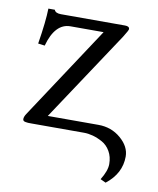

<svg xmlns="http://www.w3.org/2000/svg" viewBox="-73 -500 602 731"><g transform="rotate(10 228.0 -134.5)"><path d="M149.9 -390.1Q90.3 -390.1 65.9 -300.8L40 -304.2Q54.2 -392.1 55.2 -441.9H80.1Q84.5 -429.2 106 -429.2H354Q371.1 -429.2 371.1 -418Q371.1 -413.6 354 -386.2L124 -39.1H319.8Q370.1 -39.1 406.5 -7.8Q442.9 23.4 442.9 62Q442.9 127.4 384.8 172.9L363.8 163.1Q386.2 127 386.2 101.1Q386.2 72.8 374 51.8Q361.8 30.8 342.8 20.3Q323.7 9.8 305.7 4.9Q287.6 0 271 0H67.9Q59.1 0 54.7 -0.2Q50.3 -0.5 44.7 -1.5Q39.1 -2.4 36.6 -4.9Q34.2 -7.3 34.2 -11.2Q34.2 -20.5 42 -32.2L277.8 -390.1Z"/></g></svg>

Font: Linux Biolinum G
Style: Regular
Weight: 400
Designer: Philipp H. Poll
Foundry: Philipp H. Poll
Version: Version 1.1.0 ; ttfautohint (v1.6)